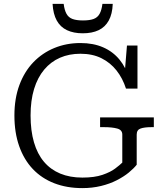

<svg xmlns="http://www.w3.org/2000/svg" viewBox="-20 -949 837 986"><path d="M682 -258V-103Q667 -84 641.5 -63Q616 -42 580 -23.5Q544 -5 499 6Q454 17 403 17Q323 17 258.5 -8Q194 -33 148.5 -81Q103 -129 78.5 -198.5Q54 -268 54 -356Q54 -443 79.5 -512Q105 -581 151 -629Q197 -677 259 -702.5Q321 -728 393 -728Q459 -728 509.5 -706Q560 -684 594 -642.5Q628 -601 643 -544L619 -557L632 -715H686V-494H627Q610 -547 578.5 -587Q547 -627 501 -650Q455 -673 393 -673Q335 -673 288 -652.5Q241 -632 207 -591.5Q173 -551 155 -492Q137 -433 137 -356Q137 -278 154.5 -218Q172 -158 206 -118Q240 -78 289.5 -57.5Q339 -37 403 -37Q465 -37 506 -51Q547 -65 571.5 -83.5Q596 -102 608 -114V-258Q608 -282 581.5 -289Q555 -296 516 -296H494V-346H770V-296H757Q722 -296 702 -289Q682 -282 682 -258ZM405 -778Q453 -778 486.5 -794Q520 -810 538.5 -843.5Q557 -877 559 -929H506Q502 -897 491.5 -878Q481 -859 460.5 -851.5Q440 -844 406 -844Q373 -844 352.5 -851.5Q332 -859 321.5 -878Q311 -897 307 -929H250Q253 -877 271.5 -843.5Q290 -810 324 -794Q358 -778 405 -778Z"/></svg>

Font: Roboto Serif 20pt Light
Style: Regular
Weight: 300
Version: Version 1.008